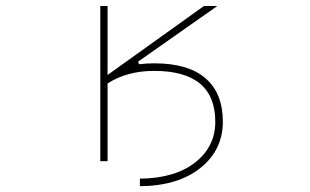

<svg xmlns="http://www.w3.org/2000/svg" viewBox="-20 -564 1040 644"><path d="M449.2 35.2Q564.5 34.2 632.8 -17.6Q702.1 -71.3 702.1 -155.3Q702.1 -326.2 497.1 -326.2Q407.2 -326.2 342.8 -285.2L340.8 -283.2V-23.4H316.4V-543.9H340.8V-312.5L664.1 -543.9H709L443.4 -357.4L446.3 -348.6Q470.7 -351.6 497.1 -351.6Q612.3 -351.6 669.9 -300.8Q727.5 -251 727.5 -155.3Q727.5 -108.4 708.5 -69.3Q689.5 -30.3 651.4 0Q576.2 59.6 449.2 60.5Z"/></svg>

Font: Mgen+ 1mn thin
Style: Regular
Weight: 100
Designer: [Source Han Sans]
Ryoko NISHIZUKA  (kana & ideographs); Paul D. Hunt (Latin, Greek & Cyrillic); Wenlong ZHANG  (bopomofo
Version: Version 1.059.20150602